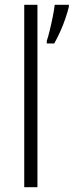

<svg xmlns="http://www.w3.org/2000/svg" viewBox="-20 -780 307 800"><path d="M136 0H81V-760H136ZM267 -752Q262 -731 252.5 -703Q243 -675 230.5 -647.5Q218 -620 206 -599H175V-610Q180 -624 187 -652.5Q194 -681 200 -711Q206 -741 208 -760H267Z"/></svg>

Font: Noto Sans Lao Looped SemiCondensed Light
Style: Regular
Weight: 300
Width: 4
Designer: Mark Frömberg, Ben Mitchell
Foundry: The Fontpad Ltd
Version: Version 1.002; ttfautohint (v1.8.4.7-5d5b)